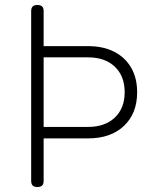

<svg xmlns="http://www.w3.org/2000/svg" viewBox="-20 -750 640 770"><path d="M155 -241H333Q401 -241 440.5 -278.5Q480 -316 480 -380Q480 -445 440.5 -482.5Q401 -520 333 -520H155ZM155 -25Q155 -12 149 -6Q143 0 130 0Q117 0 111 -6Q105 -12 105 -25V-705Q105 -718 111 -724Q117 -730 130 -730Q143 -730 149 -724Q155 -718 155 -705V-565H333Q394 -565 438 -542.5Q482 -520 506 -478.5Q530 -437 530 -380Q530 -295 477 -245Q424 -195 333 -195H155Z"/></svg>

Font: Maple Mono Thin
Style: Regular
Weight: 250
Monospace: yes
Designer: subframe7536
Version: Version 7.000